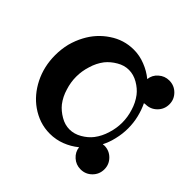

<svg xmlns="http://www.w3.org/2000/svg" viewBox="-177 -943 1140 1140"><g transform="rotate(45 393.0 -373.0)"><path d="M624 -544.9Q642.6 -506.8 653.3 -462.9Q664.1 -418.9 664.1 -372.1Q664.1 -325.2 653.3 -281.2Q643.6 -237.3 624 -199.2Q627 -199.2 629.9 -199.2Q632.8 -200.2 635.7 -200.2Q677.7 -200.2 707 -170.9Q736.3 -141.6 736.3 -100.6Q736.3 -58.6 707 -29.3Q677.7 0 635.7 0Q597.7 0 569.3 -25.4Q541 -50.8 537.1 -86.9Q499 -55.7 453.1 -38.1Q407.2 -20.5 357.4 -20.5Q312.5 -20.5 271.5 -34.2Q231.4 -47.9 195.3 -73.2Q129.9 -119.1 89.8 -198.2Q49.8 -278.3 49.8 -373Q49.8 -423.8 61.5 -471.7Q74.2 -518.6 95.7 -558.6Q135.7 -633.8 205.1 -679.7Q274.4 -726.6 357.4 -726.6Q407.2 -726.6 453.1 -708Q499 -690.4 537.1 -659.2Q541 -696.3 569.3 -720.7Q597.7 -746.1 635.7 -746.1Q677.7 -746.1 707 -716.8Q736.3 -687.5 736.3 -646.5Q736.3 -604.5 707 -575.2Q677.7 -545.9 635.7 -545.9Q632.8 -544.9 629.9 -544.9Q627 -543.9 624 -544.9ZM615.2 -371.1Q615.2 -418 600.6 -463.9Q586.9 -510.7 558.6 -547.9Q535.2 -578.1 498 -599.6Q460.9 -621.1 421.9 -621.1Q382.8 -621.1 346.7 -599.6Q309.6 -578.1 285.2 -547.9Q256.8 -510.7 243.2 -463.9Q228.5 -418 228.5 -371.1Q228.5 -324.2 243.2 -278.3Q256.8 -231.4 285.2 -194.3Q309.6 -164.1 346.7 -142.6Q382.8 -121.1 421.9 -121.1Q460.9 -121.1 498 -142.6Q535.2 -164.1 558.6 -194.3Q586.9 -231.4 600.6 -278.3Q615.2 -324.2 615.2 -371.1Z"/></g></svg>

Font: MahoPreGreeks
Style: Regular
Weight: 400
Designer: ABC, Toei Animation
Foundry: Ishotihadus
Version: Version 1.00